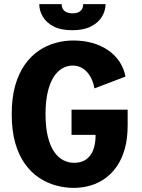

<svg xmlns="http://www.w3.org/2000/svg" viewBox="-20 -903 690 934"><path d="M338.5 11Q295.5 11 252.2 -0.8Q209 -12.5 170.5 -38Q132 -63.5 101.8 -105.2Q71.5 -147 54.2 -207.2Q37 -267.5 37 -348Q37 -428 54.2 -487.8Q71.5 -547.5 101.2 -589.2Q131 -631 169.2 -656.8Q207.5 -682.5 250.2 -694.2Q293 -706 336.5 -706Q386 -706 429 -694Q472 -682 505.2 -659.2Q538.5 -636.5 560.5 -604Q582.5 -571.5 590.5 -530.5L439.5 -473Q436 -494.5 427.5 -514.2Q419 -534 405.8 -549.8Q392.5 -565.5 374.2 -574.8Q356 -584 333 -584Q313 -584 293.8 -575.8Q274.5 -567.5 257.8 -550Q241 -532.5 228.5 -505Q216 -477.5 208.8 -438.5Q201.5 -399.5 201.5 -348Q201.5 -283.5 212.8 -238.2Q224 -193 243.2 -165Q262.5 -137 287.5 -124Q312.5 -111 340 -111Q367 -111 386.5 -120.2Q406 -129.5 419 -147Q432 -164.5 438.5 -189.5Q445 -214.5 445 -247H328V-369.5H601V-293Q601 -230 587.5 -180.8Q574 -131.5 549.5 -95.5Q525 -59.5 492.2 -35.8Q459.5 -12 420.2 -0.5Q381 11 338.5 11ZM331.5 -756Q275.5 -756 240 -774.8Q204.5 -793.5 187.8 -822.8Q171 -852 171 -883H280Q280 -867.5 286.5 -857.8Q293 -848 305 -843Q317 -838 332.5 -838Q348.5 -838 360.2 -843Q372 -848 378.2 -857.8Q384.5 -867.5 384.5 -883H493.5Q493.5 -852 476.5 -822.8Q459.5 -793.5 423.5 -774.8Q387.5 -756 331.5 -756Z"/></svg>

Font: Trispace Thin
Style: Bold
Weight: 700
Version: Version 1.210